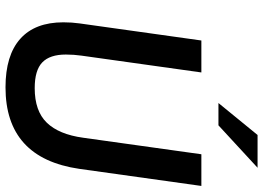

<svg xmlns="http://www.w3.org/2000/svg" viewBox="-149 -792 955 697"><g transform="rotate(90 328.5 -443.5)"><path d="M61 -196Q61 -227 65 -255L127 -697H243L182 -262Q178 -234 178 -205Q178 -147 206.5 -119.5Q235 -92 300 -92Q383 -92 425.5 -136Q468 -180 480 -268L540 -697H655L593 -254Q554 14 297 14Q181 14 121 -39.5Q61 -93 61 -196ZM470 -901H589L435 -759H354Z"/></g></svg>

Font: Hanken Grotesk SemiBold
Style: Italic
Weight: 600
Italic angle: -8°
Designer: Alfredo Marco Pradil
Foundry: Hanken Design Co.
Version: Version 3.014